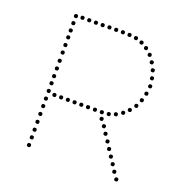

<svg xmlns="http://www.w3.org/2000/svg" viewBox="-127 -820 906 940"><g transform="rotate(20 326.0 -350.0)"><path d="M116 -211Q106 -211 106 -221Q106 -231 116 -231Q126 -231 126 -221Q126 -211 116 -211ZM116 -170Q106 -170 106 -180Q106 -190 116 -190Q126 -190 126 -180Q126 -170 116 -170ZM116 -129Q106 -129 106 -139Q106 -149 116 -149Q126 -149 126 -139Q126 -129 116 -129ZM116 -88Q106 -88 106 -98Q106 -108 116 -108Q126 -108 126 -98Q126 -88 116 -88ZM116 -529Q106 -529 106 -539Q106 -549 116 -549Q126 -549 126 -539Q126 -529 116 -529ZM116 -490Q106 -490 106 -500Q106 -510 116 -510Q126 -510 126 -500Q126 -490 116 -490ZM116 -447Q106 -447 106 -457Q106 -467 116 -467Q126 -467 126 -457Q126 -447 116 -447ZM116 -367Q106 -367 106 -377Q106 -387 116 -387Q126 -387 126 -377Q126 -367 116 -367ZM116 -330Q106 -330 106 -340Q106 -350 116 -350Q126 -350 126 -340Q126 -330 116 -330ZM116 -290Q106 -290 106 -300Q106 -310 116 -310Q126 -310 126 -300Q126 -290 116 -290ZM116 -250Q106 -250 106 -260Q106 -270 116 -270Q126 -270 126 -260Q126 -250 116 -250ZM116 -680Q106 -680 106 -690Q106 -700 116 -700Q126 -700 126 -690Q126 -680 116 -680ZM116 -643Q106 -643 106 -653Q106 -663 116 -663Q126 -663 126 -653Q126 -643 116 -643ZM116 -605Q106 -605 106 -615Q106 -625 116 -625Q126 -625 126 -615Q126 -605 116 -605ZM116 -569Q106 -569 106 -579Q106 -589 116 -589Q126 -589 126 -579Q126 -569 116 -569ZM116 -407Q106 -407 106 -417Q106 -427 116 -427Q126 -427 126 -417Q126 -407 116 -407ZM116 -48Q106 -48 106 -58Q106 -68 116 -68Q126 -68 126 -58Q126 -48 116 -48ZM116 -8Q106 -8 106 -18Q106 -28 116 -28Q126 -28 126 -18Q126 -8 116 -8ZM149 -683Q139 -683 139 -693Q139 -703 149 -703Q159 -703 159 -693Q159 -683 149 -683ZM184 -683Q174 -683 174 -693Q174 -703 184 -703Q194 -703 194 -693Q194 -683 184 -683ZM219 -683Q209 -683 209 -693Q209 -703 219 -703Q229 -703 229 -693Q229 -683 219 -683ZM254 -683Q244 -683 244 -693Q244 -703 254 -703Q264 -703 264 -693Q264 -683 254 -683ZM289 -684Q279 -684 279 -694Q279 -704 289 -704Q299 -704 299 -694Q299 -684 289 -684ZM324 -684Q314 -684 314 -694Q314 -704 324 -704Q334 -704 334 -694Q334 -684 324 -684ZM359 -684Q349 -684 349 -694Q349 -704 359 -704Q369 -704 369 -694Q369 -684 359 -684ZM394 -683Q384 -683 384 -693Q384 -703 394 -703Q404 -703 404 -693Q404 -683 394 -683ZM429 -679Q419 -679 419 -689Q419 -699 429 -699Q439 -699 439 -689Q439 -679 429 -679ZM149 -281Q139 -281 139 -291Q139 -301 149 -301Q159 -301 159 -291Q159 -281 149 -281ZM184 -281Q174 -281 174 -291Q174 -301 184 -301Q194 -301 194 -291Q194 -281 184 -281ZM219 -281Q209 -281 209 -291Q209 -301 219 -301Q229 -301 229 -291Q229 -281 219 -281ZM254 -281Q244 -281 244 -291Q244 -301 254 -301Q264 -301 264 -291Q264 -281 254 -281ZM289 -281Q279 -281 279 -291Q279 -301 289 -301Q299 -301 299 -291Q299 -281 289 -281ZM324 -281Q314 -281 314 -291Q314 -301 324 -301Q334 -301 334 -291Q334 -281 324 -281ZM360 -281Q350 -281 350 -291Q350 -301 360 -301Q370 -301 370 -291Q370 -281 360 -281ZM396 -281Q386 -281 386 -291Q386 -301 396 -301Q406 -301 406 -291Q406 -281 396 -281ZM431 -284Q421 -284 421 -294Q421 -304 431 -304Q441 -304 441 -294Q441 -284 431 -284ZM462 -668Q452 -668 452 -678Q452 -688 462 -688Q472 -688 472 -678Q472 -668 462 -668ZM464 -315Q474 -315 474 -305Q474 -295 464 -295Q454 -295 454 -305Q454 -315 464 -315ZM492 -670Q502 -670 502 -660Q502 -650 492 -650Q482 -650 482 -660Q482 -670 492 -670ZM520 -645Q530 -645 530 -635Q530 -625 520 -625Q510 -625 510 -635Q510 -645 520 -645ZM542 -614Q552 -614 552 -604Q552 -594 542 -594Q532 -594 532 -604Q532 -614 542 -614ZM560 -579Q570 -579 570 -569Q570 -559 560 -559Q550 -559 550 -569Q550 -579 560 -579ZM570 -541Q580 -541 580 -531Q580 -521 570 -521Q560 -521 560 -531Q560 -541 570 -541ZM575 -501Q585 -501 585 -491Q585 -481 575 -481Q565 -481 565 -491Q565 -501 575 -501ZM570 -461Q580 -461 580 -451Q580 -441 570 -441Q560 -441 560 -451Q560 -461 570 -461ZM560 -423Q570 -423 570 -413Q570 -403 560 -403Q550 -403 550 -413Q550 -423 560 -423ZM544 -388Q554 -388 554 -378Q554 -368 544 -368Q534 -368 534 -378Q534 -388 544 -388ZM521 -358Q531 -358 531 -348Q531 -338 521 -338Q511 -338 511 -348Q511 -358 521 -358ZM495 -334Q505 -334 505 -324Q505 -314 495 -314Q485 -314 485 -324Q485 -334 495 -334ZM429 -220Q419 -220 419 -230Q419 -240 429 -240Q439 -240 439 -230Q439 -220 429 -220ZM449 -188Q439 -188 439 -198Q439 -208 449 -208Q459 -208 459 -198Q459 -188 449 -188ZM512 -92Q502 -92 502 -102Q502 -112 512 -112Q522 -112 522 -102Q522 -92 512 -92ZM533 -60Q523 -60 523 -70Q523 -80 533 -80Q543 -80 543 -70Q543 -60 533 -60ZM471 -156Q461 -156 461 -166Q461 -176 471 -176Q481 -176 481 -166Q481 -156 471 -156ZM491 -124Q481 -124 481 -134Q481 -144 491 -144Q501 -144 501 -134Q501 -124 491 -124ZM553 -28Q543 -28 543 -38Q543 -48 553 -48Q563 -48 563 -38Q563 -28 553 -28ZM575 4Q565 4 565 -6Q565 -16 575 -16Q585 -16 585 -6Q585 4 575 4ZM406 -250Q396 -250 396 -260Q396 -270 406 -270Q416 -270 416 -260Q416 -250 406 -250Z"/></g></svg>

Font: Raleway Dots
Style: Regular
Weight: 400
Designer: Matt McInerney, Pablo Impallari, Rodrigo Fuenzalida, Brenda Gallo
Foundry: Matt McInerney, Pablo Impallari, Rodrigo Fuenzalida, Brenda Gallo
Version: Version 1.000